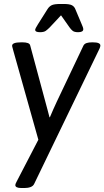

<svg xmlns="http://www.w3.org/2000/svg" viewBox="-20 -738 525 966"><path d="M181 -576Q157 -576 157 -588Q157 -594 171 -616L219 -692Q227 -705 239.5 -711.5Q252 -718 284 -718H300Q330 -718 342 -711.5Q354 -705 359 -692L391 -616Q394 -609 396.5 -602.5Q399 -596 399 -591Q399 -576 373 -576Q354 -576 345.5 -583Q337 -590 330 -600L287 -661L230 -600Q220 -590 210.5 -583Q201 -576 181 -576ZM88 208Q57 208 57 193Q57 188 64 175L173 -35L47 -483Q45 -492 43 -498Q41 -504 41 -508Q41 -525 86 -525H94Q109 -525 119.5 -521.5Q130 -518 132 -509L208 -227Q213 -208 218.5 -188Q224 -168 229 -148H231Q239 -167 248 -187.5Q257 -208 266 -227L400 -509Q405 -518 416 -521.5Q427 -525 443 -525H447Q485 -525 485 -509Q485 -503 481 -494L152 187Q147 198 134 203Q121 208 103 208Z"/></svg>

Font: Asap
Style: Italic
Weight: 400
Italic angle: -6°
Designer: Pablo Cosgaya
Foundry: Omnibus-Type
Version: Version 3.001; ttfautohint (v1.8.3)